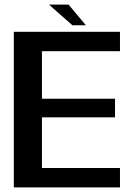

<svg xmlns="http://www.w3.org/2000/svg" viewBox="-20 -813 592 833"><path d="M40 0H500.5V-84H162V-304H479V-384.5H162V-591H500.5V-675H40ZM294 -703.5H352.5L277.5 -793H192.5Z"/></svg>

Font: Anybody UltraCondensed Thin Medium
Style: Regular
Weight: 500
Version: Version 1.111